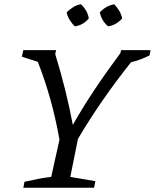

<svg xmlns="http://www.w3.org/2000/svg" viewBox="-20 -884 729 904"><path d="M90 0 95 -28Q130 -36 161 -42Q192 -48 221 -51L260 -226Q226 -420 158 -593L83 -617L90 -648H244L240 -629Q266 -545 286.5 -462.5Q307 -380 323 -296Q368 -376 425 -461.5Q482 -547 547 -634L550 -648H689L684 -623Q640 -601 597 -591Q455 -413 347 -230L311 -51L429 -31L423 0ZM361 -864Q393 -834 398 -797Q371 -765 332 -760Q318 -774 307.5 -791Q297 -808 294 -826Q308 -840 325 -850.5Q342 -861 361 -864ZM518 -864Q532 -849 542 -832Q552 -815 555 -797Q526 -765 489 -760Q458 -786 450 -826Q479 -857 518 -864Z"/></svg>

Font: Piazzolla
Style: Italic
Weight: 400
Italic angle: -11.3°
Designer: Juan Pablo del Peral
Foundry: Huerta Tipografica
Version: Version 1.330